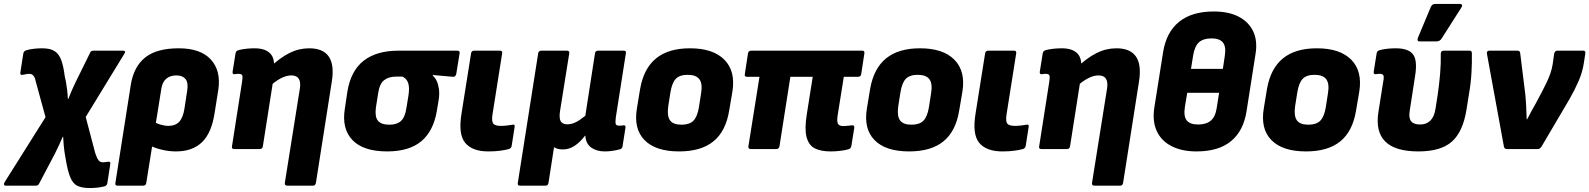

<svg xmlns="http://www.w3.org/2000/svg" viewBox="-72 -753 8029 970"><path d="M381 197Q343 197 319.5 186Q296 175 282.5 141.5Q269 108 259 45L254 16Q252 1 250 -18Q248 -37 247 -62H245Q234 -37 226 -19.5Q218 -2 205 24L126 174Q121 185 109 185H-43Q-50 185 -51.5 180Q-53 175 -49 168L158 -161L109 -340Q106 -356 101.5 -364Q97 -372 91 -376Q85 -380 76 -380Q68 -380 61 -378.5Q54 -377 43 -375Q28 -372 31 -388L46 -484Q49 -496 61 -499Q77 -504 98 -506.5Q119 -509 141 -509Q183 -509 205 -494Q227 -479 238 -448Q249 -417 255 -368L261 -340Q264 -324 267 -300.5Q270 -277 271 -253H273Q282 -276 291.5 -298Q301 -320 310 -338L383 -486Q387 -497 400 -497H549Q566 -497 556 -481L361 -162L409 20Q415 38 420.5 48.5Q426 59 432.5 63Q439 67 449 67Q454 67 460.5 66Q467 65 474 64Q488 62 485 77L470 174Q467 186 454 189Q420 197 381 197Z M522 185Q508 185 511 171L589 -326Q604 -417 662 -463Q720 -509 831 -509Q941 -509 993 -452.5Q1045 -396 1031 -300L1013 -187Q998 -83 949.5 -35.5Q901 12 817 12Q780 12 742 2.5Q704 -7 680 -21L697 -142Q714 -131 737 -124Q760 -117 779 -117Q814 -117 833.5 -138Q853 -159 860 -205L874 -297Q880 -336 865 -354Q850 -372 819 -372Q787 -372 767.5 -355Q748 -338 743 -304L667 171Q665 185 651 185Z M1380 185Q1365 185 1367 171L1443 -306Q1453 -372 1400 -372Q1374 -372 1345 -356.5Q1316 -341 1284 -311L1288 -410Q1342 -461 1390 -485Q1438 -509 1490 -509Q1561 -509 1589.5 -466.5Q1618 -424 1604 -339L1524 171Q1521 185 1510 185ZM1111 0Q1097 0 1100 -14L1151 -340Q1155 -365 1151.5 -372.5Q1148 -380 1134 -380Q1128 -380 1123 -379.5Q1118 -379 1113 -378Q1102 -377 1103 -390L1118 -484Q1120 -492 1123.5 -495Q1127 -498 1138 -501Q1155 -505 1175 -507Q1195 -509 1214 -509Q1269 -509 1294 -482Q1319 -455 1310 -402L1307 -377L1309 -352L1256 -14Q1254 0 1240 0Z M1884 12Q1764 12 1709 -45Q1654 -102 1670 -203L1683 -290Q1700 -395 1765 -446Q1830 -497 1941 -497H2238Q2252 -497 2250 -484L2233 -379Q2229 -364 2217 -365L2115 -374V-370Q2126 -361 2134 -344.5Q2142 -328 2145.5 -303.5Q2149 -279 2144 -247L2135 -193Q2118 -91 2056.5 -39.5Q1995 12 1884 12ZM1895 -123Q1933 -123 1953.5 -141.5Q1974 -160 1981 -206L1991 -267Q1996 -298 1993.5 -317.5Q1991 -337 1982.5 -348.5Q1974 -360 1961 -366H1930Q1891 -366 1868 -347.5Q1845 -329 1838 -279L1827 -209Q1821 -163 1837.5 -143Q1854 -123 1895 -123Z M2395 12Q2314 12 2278 -31.5Q2242 -75 2260 -182L2308 -484Q2310 -497 2324 -497H2454Q2467 -497 2465 -484L2416 -174Q2411 -140 2420 -128.5Q2429 -117 2459 -117Q2474 -117 2490 -119Q2506 -121 2518 -123Q2530 -126 2528 -112L2513 -16Q2511 -4 2499 0Q2481 5 2454.5 8.5Q2428 12 2395 12Z M2555 185Q2541 185 2544 171L2647 -484Q2649 -497 2663 -497H2792Q2806 -497 2804 -484L2757 -190Q2752 -155 2761 -140Q2770 -125 2794 -125Q2811 -125 2826.5 -131Q2842 -137 2856.5 -147Q2871 -157 2885 -168L2934 -484Q2936 -497 2950 -497H3079Q3093 -497 3090 -484L3039 -159Q3036 -134 3039 -126Q3042 -118 3057 -118Q3064 -118 3069 -118.5Q3074 -119 3079 -120Q3089 -121 3088 -108L3073 -13Q3072 -7 3068 -3Q3064 1 3053 3Q3037 7 3019 9.5Q3001 12 2983 12Q2943 12 2915.5 -7Q2888 -26 2885 -68H2884Q2860 -36 2832 -17Q2804 2 2772 2Q2758 2 2746.5 -1Q2735 -4 2727 -9L2699 171Q2697 185 2683 185Z M3359 12Q3240 12 3184 -45.5Q3128 -103 3146 -207L3162 -304Q3180 -407 3242.5 -458Q3305 -509 3414 -509Q3531 -509 3588 -451Q3645 -393 3628 -289L3612 -195Q3595 -90 3532.5 -39Q3470 12 3359 12ZM3371 -123Q3411 -123 3431 -143Q3451 -163 3459 -211L3470 -282Q3478 -330 3461.5 -352.5Q3445 -375 3402 -375Q3362 -375 3342.5 -355Q3323 -335 3315 -286L3304 -216Q3297 -167 3313 -145Q3329 -123 3371 -123Z M4124 12Q4075 12 4044.5 -3.5Q4014 -19 4003 -60Q3992 -101 4004 -176L4034 -365H3921L3866 -14Q3863 0 3850 0H3721Q3707 0 3709 -14L3765 -365H3702Q3688 -365 3691 -379L3707 -484Q3710 -497 3723 -497H4284Q4297 -497 4295 -484L4279 -379Q4277 -365 4263 -365H4191L4160 -171Q4155 -139 4161.5 -127.5Q4168 -116 4189 -116Q4200 -116 4211 -117.5Q4222 -119 4233 -120Q4245 -121 4244 -108L4229 -15Q4226 -2 4215 1Q4198 6 4173.5 9Q4149 12 4124 12Z M4521 12Q4402 12 4346 -45.5Q4290 -103 4308 -207L4324 -304Q4342 -407 4404.5 -458Q4467 -509 4576 -509Q4693 -509 4750 -451Q4807 -393 4790 -289L4774 -195Q4757 -90 4694.5 -39Q4632 12 4521 12ZM4533 -123Q4573 -123 4593 -143Q4613 -163 4621 -211L4632 -282Q4640 -330 4623.5 -352.5Q4607 -375 4564 -375Q4524 -375 4504.5 -355Q4485 -335 4477 -286L4466 -216Q4459 -167 4475 -145Q4491 -123 4533 -123Z M4992 12Q4911 12 4875 -31.5Q4839 -75 4857 -182L4905 -484Q4907 -497 4921 -497H5051Q5064 -497 5062 -484L5013 -174Q5008 -140 5017 -128.5Q5026 -117 5056 -117Q5071 -117 5087 -119Q5103 -121 5115 -123Q5127 -126 5125 -112L5110 -16Q5108 -4 5096 0Q5078 5 5051.5 8.5Q5025 12 4992 12Z M5458 185Q5443 185 5445 171L5521 -306Q5531 -372 5478 -372Q5452 -372 5423 -356.5Q5394 -341 5362 -311L5366 -410Q5420 -461 5468 -485Q5516 -509 5568 -509Q5639 -509 5667.5 -466.5Q5696 -424 5682 -339L5602 171Q5599 185 5588 185ZM5189 0Q5175 0 5178 -14L5229 -340Q5233 -365 5229.5 -372.5Q5226 -380 5212 -380Q5206 -380 5201 -379.5Q5196 -379 5191 -378Q5180 -377 5181 -390L5196 -484Q5198 -492 5201.5 -495Q5205 -498 5216 -501Q5233 -505 5253 -507Q5273 -509 5292 -509Q5347 -509 5372 -482Q5397 -455 5388 -402L5385 -377L5387 -352L5334 -14Q5332 0 5318 0Z M5973 12Q5899 12 5847 -14.5Q5795 -41 5772 -91Q5749 -141 5760 -211L5804 -489Q5820 -590 5884.5 -642.5Q5949 -695 6060 -695Q6135 -695 6185.5 -669Q6236 -643 6259 -595Q6282 -547 6271 -480L6226 -193Q6211 -93 6148 -40.5Q6085 12 5973 12ZM5981 -124Q6021 -124 6044.5 -143Q6068 -162 6075 -208L6087 -284H5926L5914 -212Q5907 -165 5923.5 -144.5Q5940 -124 5981 -124ZM5945 -405H6106L6116 -472Q6123 -518 6106 -538.5Q6089 -559 6049 -559Q6008 -559 5986 -540Q5964 -521 5956 -474Z M6526 12Q6407 12 6351 -45.5Q6295 -103 6313 -207L6329 -304Q6347 -407 6409.5 -458Q6472 -509 6581 -509Q6698 -509 6755 -451Q6812 -393 6795 -289L6779 -195Q6762 -90 6699.5 -39Q6637 12 6526 12ZM6538 -123Q6578 -123 6598 -143Q6618 -163 6626 -211L6637 -282Q6645 -330 6628.5 -352.5Q6612 -375 6569 -375Q6529 -375 6509.5 -355Q6490 -335 6482 -286L6471 -216Q6464 -167 6480 -145Q6496 -123 6538 -123Z M7094 12Q6976 12 6926 -38.5Q6876 -89 6892 -188L6916 -340Q6921 -364 6917 -372Q6913 -380 6900 -380Q6893 -380 6888 -379.5Q6883 -379 6878 -378Q6867 -377 6868 -390L6883 -484Q6885 -492 6888.5 -495Q6892 -498 6903 -501Q6920 -505 6940 -507Q6960 -509 6979 -509Q7044 -509 7067 -478Q7090 -447 7077 -368L7050 -193Q7044 -157 7057 -140.5Q7070 -124 7103 -124Q7134 -124 7154 -143.5Q7174 -163 7180 -202L7191 -272Q7199 -326 7203.5 -379Q7208 -432 7207 -482Q7207 -497 7222 -497H7352Q7364 -497 7364 -485Q7365 -438 7362 -385.5Q7359 -333 7350 -282L7337 -200Q7319 -87 7263 -37.5Q7207 12 7094 12ZM7099 -544Q7091 -544 7090 -549.5Q7089 -555 7091 -561L7157 -719Q7161 -727 7166.5 -730Q7172 -733 7179 -733H7305Q7312 -733 7314 -727.5Q7316 -722 7311 -715L7211 -558Q7202 -544 7186 -544Z M7540 0Q7529 0 7526 -12L7440 -482Q7438 -497 7453 -497H7594Q7606 -497 7608 -486L7634 -276Q7637 -245 7638.5 -213Q7640 -181 7641 -150H7643Q7653 -169 7664 -189.5Q7675 -210 7686 -229L7719 -291Q7731 -314 7741.5 -336Q7752 -358 7760 -380.5Q7768 -403 7772 -427L7780 -483Q7784 -497 7795 -497H7927Q7940 -497 7937 -482L7930 -436Q7923 -389 7903.5 -344Q7884 -299 7857 -252L7715 -11Q7707 0 7697 0Z"/></svg>

Font: Sofia Sans Black
Style: Italic
Weight: 900
Italic angle: -9°
Version: Version 4.100-B